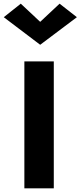

<svg xmlns="http://www.w3.org/2000/svg" viewBox="-48 -1024 438 1044"><path d="M84.5 0V-690H244.5V0ZM170.5 -780.5 -27.5 -930.5 65 -1004 199 -878.5H142L276 -1004L370 -930.5Z"/></svg>

Font: Karla ExtraBold
Style: Regular
Weight: 800
Designer: Jonathan Pinhorn
Version: Version 2.001